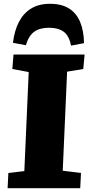

<svg xmlns="http://www.w3.org/2000/svg" viewBox="-20 -990 467 1010"><path d="M131 -611 45 -627 51 -703H425L418 -627L333 -613L310 -92L406 -80L402 0H20L24 -80L108 -90ZM354 -750Q343 -803 314.5 -823.5Q286 -844 238 -844Q189 -844 160 -823Q131 -802 116 -752L48 -765Q56 -829 79.5 -874.5Q103 -920 143.5 -945Q184 -970 243 -970Q304 -970 343 -945.5Q382 -921 401.5 -874.5Q421 -828 422 -763Z"/></svg>

Font: Literata 18pt ExtraBold
Style: Italic
Weight: 800
Italic angle: -2°
Designer: Latin by Veronika Burian and Jose Scaglione. Greek by Irene Vlachou. Cyrillic by Vera Evstafieva
Foundry: TypeTogether
Version: Version 3.103;gftools[0.9.29]